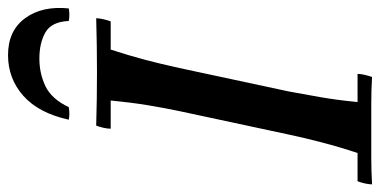

<svg xmlns="http://www.w3.org/2000/svg" viewBox="-264 -708 969 490"><g transform="rotate(-90 221.0 -462.5)"><path d="M-4 2Q-4 -6 -1.5 -17Q1 -28 4 -35H76Q91 -80 103 -126Q115 -172 123 -210L183 -490Q191 -528 198 -570.5Q205 -613 210 -665H138Q138 -673 140.5 -684Q143 -695 146 -702Q180 -701 214 -700.5Q248 -700 282 -700Q317 -700 351 -700.5Q385 -701 420 -702Q420 -695 417.5 -684Q415 -673 412 -665H340Q325 -619 314.5 -579.5Q304 -540 293 -490L233 -210Q226 -173 218.5 -129.5Q211 -86 206 -35H278Q278 -28 275.5 -17Q273 -6 270 2Q236 0 202 0Q168 0 133 0Q99 0 65 0Q31 0 -4 2ZM161 -772Q178 -849 222 -888Q266 -927 326 -927Q388 -927 420 -883.5Q452 -840 445 -772Q428 -769 413 -772Q411 -816 384 -831.5Q357 -847 317 -847Q279 -847 246.5 -831.5Q214 -816 193 -772Q176 -769 161 -772Z"/></g></svg>

Font: Poltawski Nowy
Style: Italic
Weight: 400
Italic angle: -12°
Designer: Adam Pótawski, Mateusz Machalski, Borys Kosmynka, Ania Wieluska
Foundry: Capitalics.wtf
Version: Version 1.001;gftools[0.9.25]